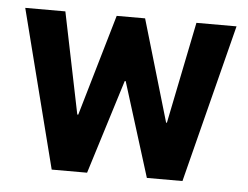

<svg xmlns="http://www.w3.org/2000/svg" viewBox="-41 -526 744 575"><g transform="rotate(5 331.0 -238.0)"><path d="M373 -475.6 462.9 -169.9H465.3L527.3 -475.6H647.9L526.9 0H419.9L331.5 -283.2H328.6L240.2 0H133.8L12.7 -475.6H133.3L195.8 -170.9H198.7L287.6 -475.6Z"/></g></svg>

Font: Yantramanav
Style: Bold
Weight: 700
Version: Version 1.001;PS 1.0;hotconv 1.0.72;makeotf.lib2.5.5900; ttf